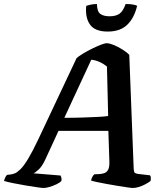

<svg xmlns="http://www.w3.org/2000/svg" viewBox="-59 -935 814 955"><path d="M158 0Q151 0 126 -3.5Q101 -7 68.5 -12.5Q36 -18 6.5 -24Q-23 -30 -39 -35Q-37 -44 -32.5 -53Q-28 -62 -24 -65L-8 -67Q2 -68 14 -72.5Q26 -77 42.5 -93Q59 -109 80.5 -144.5Q102 -180 131 -241L322 -646Q332 -655 352.5 -667.5Q373 -680 397 -692Q421 -704 441.5 -712Q462 -720 472 -720Q485 -720 506 -711.5Q527 -703 549 -689.5Q571 -676 584 -662L606 -95Q607 -80 611 -76Q615 -72 627 -70L687 -63Q690 -60 691 -53Q692 -46 690 -35Q680 -27 664 -18.5Q648 -10 631.5 -5Q615 0 602 0Q595 0 574.5 -3Q554 -6 526.5 -10.5Q499 -15 471.5 -20Q444 -25 423 -29.5Q402 -34 394 -37Q396 -48 400.5 -55.5Q405 -63 410 -68L434 -69Q450 -70 461.5 -74.5Q473 -79 479.5 -92Q486 -105 485 -133L480 -284H232L167 -143Q151 -108 133 -91.5Q115 -75 107 -73L242 -62Q245 -57 246.5 -49.5Q248 -42 246 -34Q238 -26 221 -18Q204 -10 186.5 -5Q169 0 158 0ZM261 -349Q312 -349 354.5 -350.5Q397 -352 428.5 -353.5Q460 -355 479 -358L473 -604Q456 -618 436 -627Q416 -636 395 -638ZM477 -778Q413 -778 388.5 -813Q364 -848 370 -906Q375 -908 390.5 -911.5Q406 -915 423 -915Q424 -877 440.5 -865.5Q457 -854 486 -854Q517 -854 535 -866.5Q553 -879 566 -915Q590 -915 604.5 -912Q619 -909 623 -906Q609 -846 574 -812Q539 -778 477 -778Z"/></svg>

Font: Texturina 12pt
Style: Bold Italic
Weight: 700
Italic angle: -11°
Designer: Guillermo Torres Carreño
Foundry: Omnibus-Type
Version: Version 1.002